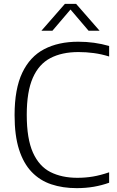

<svg xmlns="http://www.w3.org/2000/svg" viewBox="-20 -965 604 994"><path d="M377 9Q304.5 9 245.5 -10.8Q186.5 -30.5 144 -74.8Q101.5 -119 78.5 -191.2Q55.5 -263.5 55.5 -369Q55.5 -504.5 95.2 -588.2Q135 -672 208.8 -710.5Q282.5 -749 385 -749Q428 -749 467.2 -743.5Q506.5 -738 545 -727V-672.5Q505 -685 465.8 -690.2Q426.5 -695.5 386 -695.5Q300.5 -695.5 240.8 -664.2Q181 -633 149.8 -561.8Q118.5 -490.5 118.5 -371Q118.5 -246.5 150.5 -175.2Q182.5 -104 241.2 -74.2Q300 -44.5 380.5 -44.5Q422 -44.5 461 -51Q500 -57.5 545 -73V-19Q507.5 -5.5 465.8 1.8Q424 9 377 9ZM194.5 -806 316 -945H374L495.5 -806H438.5L337.5 -924.5H352.5L251.5 -806Z"/></svg>

Font: Encode Sans Condensed Thin Light
Style: Regular
Weight: 300
Version: Version 3.002